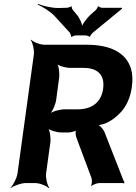

<svg xmlns="http://www.w3.org/2000/svg" viewBox="-20 -941 701 987"><path d="M658 -496C663 -531 661 -562 653 -589C627 -672 545 -711 425 -711H210C186 -711 151 -725 140 -737L138 -735C148 -722 157 -685 154 -661L70 -50C67 -26 48 11 34 24L35 26C50 14 89 0 113 0H160C184 0 219 14 230 26L233 24C223 11 214 -26 217 -50L239 -210C242 -234 236 -274 225 -286L223 -284C233 -271 272 -260 296 -260H332C343 -260 369 -266 374 -273L372 -275C366 -268 369 -242 373 -233L450 -27C454 -18 453 6 448 13L451 15C457 8 480 0 491 0H614C615 0 616 2 617 3L620 0C619 -1 618 -2 618 -4L619 -5L618 -9C618 -9 617 -10 616 -10L518 -260C512 -277 492 -299 479 -301L478 -298C492 -295 527 -307 543 -317C603 -353 646 -406 658 -496ZM510 -484C500 -414 451 -379 380 -379H312C288 -379 247 -368 233 -355L234 -353C249 -365 266 -405 269 -429L284 -542C287 -566 282 -606 271 -618L268 -616C278 -603 317 -592 341 -592H409C483 -592 520 -555 510 -484ZM375 -865 357 -887C353 -890 346 -904 349 -908L346 -909C344 -905 328 -901 322 -901L283 -900C246 -899 200 -911 175 -921L174 -917C198 -907 238 -883 261 -858L339 -773C341 -769 347 -756 345 -753L349 -751C351 -755 366 -759 371 -759H420C425 -759 438 -755 440 -752L443 -753C442 -756 453 -769 456 -772L607 -896V-901H506C501 -901 487 -905 487 -909L482 -907C484 -904 474 -890 470 -887L446 -866C428 -850 401 -815 399 -798H403C405 -815 389 -850 375 -865Z"/></svg>

Font: Asimov
Style: EdgeIt
Weight: 500
Designer: Google
Version: Version 2.000980: 2014